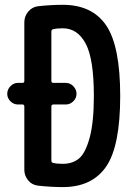

<svg xmlns="http://www.w3.org/2000/svg" viewBox="-20 -760 540 790"><path d="M191.4 -322.3V-100.6Q191.4 -90.8 198.2 -89.8Q213.9 -85.9 238.3 -85.9Q279.3 -85.9 305.7 -108.4Q332 -130.9 349.1 -194.3Q366.2 -257.8 366.2 -365.2Q366.2 -517.6 332.5 -580.6Q298.8 -643.6 238.3 -643.6Q213.9 -643.6 198.2 -639.6Q191.4 -638.7 191.4 -628.9V-426.8Q191.4 -418.9 200.2 -418.9H251Q268.6 -418.9 281.7 -405.3Q294.9 -391.6 294.9 -374Q294.9 -356.4 281.7 -343.3Q268.6 -330.1 251 -330.1H200.2Q191.4 -330.1 191.4 -322.3ZM53.7 -330.1Q36.1 -330.1 22.9 -343.3Q9.8 -356.4 9.8 -374Q9.8 -391.6 22.9 -405.3Q36.1 -418.9 53.7 -418.9H72.3Q80.1 -418.9 80.1 -426.8V-668Q80.1 -693.4 96.2 -712.4Q112.3 -731.4 136.7 -734.4Q189.5 -740.2 238.3 -740.2Q359.4 -740.2 417 -655.3Q474.6 -570.3 474.6 -365.2Q474.6 -158.2 416.5 -74.2Q358.4 9.8 238.3 9.8Q190.4 9.8 136.7 3.9Q111.3 1 95.7 -18.1Q80.1 -37.1 80.1 -61.5V-322.3Q80.1 -330.1 72.3 -330.1Z"/></svg>

Font: Rounded Mgen+ 1m medium
Style: Regular
Weight: 500
Designer: [Source Han Sans]
Ryoko NISHIZUKA  (kana & ideographs); Paul D. Hunt (Latin, Greek & Cyrillic); Wenlong ZHANG  (bopomofo
Version: Version 1.059.20150602